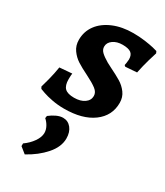

<svg xmlns="http://www.w3.org/2000/svg" viewBox="-204 -594 857 995"><g transform="rotate(30 225.0 -97.0)"><path d="M21 -21 15 -32Q19 -44 29.5 -84.5Q40 -125 46 -164L120 -170Q118 -157 118 -135Q118 -98 134.5 -82Q151 -66 190 -66Q228 -66 251.5 -82.5Q275 -99 275 -125Q275 -147 253.5 -163.5Q232 -180 190 -201Q149 -221 123.5 -237.5Q98 -254 80 -279.5Q62 -305 62 -339Q62 -389 90.5 -427.5Q119 -466 171 -488Q223 -510 290 -510Q326 -510 359 -505.5Q392 -501 413 -496Q434 -491 439 -489L444 -478Q440 -467 428.5 -427Q417 -387 408 -343L340 -338L333 -344Q334 -348 336 -360.5Q338 -373 338 -380Q338 -407 322.5 -418.5Q307 -430 272 -430Q238 -430 215.5 -414Q193 -398 193 -374Q193 -356 207.5 -342Q222 -328 251 -311Q260 -307 278 -297Q319 -277 345.5 -261Q372 -245 390.5 -220Q409 -195 409 -161Q409 -84 346 -37.5Q283 9 174 9Q136 9 102 2.5Q68 -4 47 -11.5Q26 -19 21 -21ZM194 52Q224 52 243 75.5Q262 99 262 137Q262 187 220.5 234.5Q179 282 116 316L80 287V271Q110 250 129.5 222Q149 194 149 169Q149 150 139 131.5Q129 113 114 100L116 86Q135 71 155.5 61.5Q176 52 194 52Z"/></g></svg>

Font: Alegreya SC
Style: Bold Italic
Weight: 700
Italic angle: -7°
Designer: Juan Pablo del Peral
Foundry: Huerta Tipografica
Version: Version 2.007; ttfautohint (v1.6)